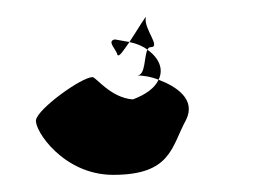

<svg xmlns="http://www.w3.org/2000/svg" viewBox="-20 -32 323 224"><path d="M22 108C20 120 54 172 112 172C180 172 180 139 197 108C209 84 186 69 165 61C161 70 151 78 135 84C109 82 92 58 88 58C75 58 24 95 22 108ZM114 14C104 16 116 26 117 32C119 35 124 27 131 17C126 16 120 15 114 14ZM131 17C140 19 147 22 152 26C153 24 154 23 156 23C168 23 148 2 150 -11C152 -17 141 2 131 17ZM140 56C145 56 155 57 165 61C171 49 166 36 152 26C148 34 150 56 140 56Z"/></svg>

Font: Ampere
Style: Ita
Weight: 400
Version: Version 1